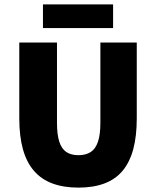

<svg xmlns="http://www.w3.org/2000/svg" viewBox="-20 -844 712 876"><path d="M338 12Q270 12 219 -7Q168 -26 134.5 -65Q101 -104 84.5 -163.5Q68 -223 68 -304V-650H240V-284Q240 -230 250.5 -197.5Q261 -165 282.5 -150.5Q304 -136 338 -136Q372 -136 394 -150.5Q416 -165 427 -197.5Q438 -230 438 -284V-650H604V-304Q604 -223 588 -163.5Q572 -104 539.5 -65Q507 -26 456.5 -7Q406 12 338 12ZM176 -716V-824H496V-716Z"/></svg>

Font: Mada Black
Style: Regular
Weight: 900
Designer: Khaled Hosny
Version: Version 1.5